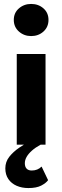

<svg xmlns="http://www.w3.org/2000/svg" viewBox="-20 -734 316 974"><path d="M50 -633Q50 -597 76 -574Q102 -551 138 -551Q175 -551 200.5 -574Q226 -597 226 -633Q226 -669 200.5 -691.5Q175 -714 138 -714Q102 -714 76 -691.5Q50 -669 50 -633ZM65 -460V0H211V-460ZM191 111Q181 121 168.5 126Q156 131 141 131Q124 131 115 121.5Q106 112 106 94Q106 78 115 62Q124 46 142 30Q160 14 186 0L145 -25Q110 -7 78.5 14.5Q47 36 27 61.5Q7 87 7 120Q7 152 22.5 174.5Q38 197 64.5 208.5Q91 220 124 220Q165 220 189 207.5Q213 195 224 180Z"/></svg>

Font: Jost
Style: Bold
Weight: 700
Version: Version 3.710